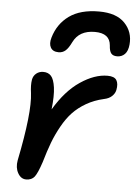

<svg xmlns="http://www.w3.org/2000/svg" viewBox="-56 -873 642 901"><g transform="rotate(5 265.0 -422.5)"><path d="M374 -830.1Q456.1 -830.1 495.6 -788.8Q535.2 -747.6 529.8 -688Q526.9 -657.2 512.5 -642.6Q498 -627.9 476.1 -627.9Q457 -627.9 448.2 -638.7Q439.5 -649.4 438 -675.8Q433.6 -732.9 362.8 -732.9Q289.1 -732.9 261.2 -675.8Q247.1 -646.5 233.4 -634.8Q219.7 -623 201.2 -623Q173.8 -623 163.6 -641.4Q153.3 -659.7 162.1 -689Q181.2 -754.4 233.6 -792.2Q286.1 -830.1 374 -830.1ZM101.1 -15.1Q76.7 -15.1 62.3 -40.8Q47.9 -66.4 54.2 -101.1Q100.6 -329.6 88.9 -420.9Q83.5 -457.5 87.9 -483.9Q91.3 -502.4 105.2 -513.7Q119.1 -524.9 138.2 -524.9Q161.6 -524.9 175 -509.8Q188.5 -494.6 193.8 -456.5Q199.2 -418.5 191.9 -353Q245.1 -442.9 312 -488Q378.9 -533.2 439.9 -533.2Q472.2 -533.2 482.4 -516.6Q492.7 -500 486.8 -470.2Q483.4 -453.6 469.7 -440.7Q456.1 -427.7 432.1 -422.9Q386.7 -412.6 350.1 -391.4Q313.5 -370.1 287.6 -342.8Q261.7 -315.4 239.5 -275.6Q217.3 -235.8 202.4 -196.3Q187.5 -156.7 171.9 -103Q154.3 -49.8 140.9 -32.5Q127.4 -15.1 101.1 -15.1Z"/></g></svg>

Font: Shantell Sans Bouncy
Style: Italic
Weight: 500
Italic angle: -11.31°
Designer: Stephen Nixon, Anya Danilova, Shantell Martin
Foundry: Arrow Type
Version: Version 1.006;[9816181b4]